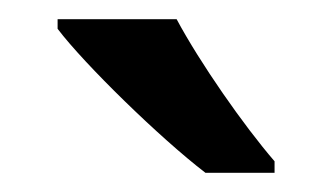

<svg xmlns="http://www.w3.org/2000/svg" viewBox="-20 -786 346 200"><path d="M164 -766H40V-756C68 -719 147 -642 194 -606H266V-618C234 -655 188 -721 164 -766Z"/></svg>

Font: Noto Sans Canadian Aboriginal Medium
Style: Regular
Weight: 500
Designer: Monotype Design Team, Typotheque's Kevin King
Foundry: Monotype Imaging Inc.
Version: Version 2.004